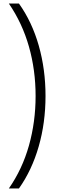

<svg xmlns="http://www.w3.org/2000/svg" viewBox="-20 -886 329 1084"><path d="M237 -344Q237 -193 198.5 -59Q160 75 87 178H30Q106 69 143.5 -64.5Q181 -198 181 -344Q181 -490 143.5 -622.5Q106 -755 30 -866H87Q161 -762 199 -628Q237 -494 237 -344Z"/></svg>

Font: Noto Sans Malayalam UI SemiCondensed Light
Style: Regular
Weight: 300
Width: 4
Designer: Jelle Bosma - Monotype Design Team
Foundry: Monotype Imaging Inc.
Version: Version 2.104; ttfautohint (v1.8.4.7-5d5b)